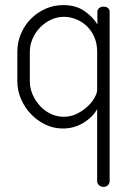

<svg xmlns="http://www.w3.org/2000/svg" viewBox="-20 -498 516 753"><path d="M386 -472Q397 -472 403.5 -466.5Q410 -461 410 -452V213Q410 221 403.5 228Q397 235 386 235Q375 235 368 228Q361 221 361 213V-70Q344 -39 307.5 -16.5Q271 6 226 6Q190 6 158 -9.5Q126 -25 101.5 -50.5Q77 -76 62.5 -109.5Q48 -143 48 -179V-295Q48 -333 62.5 -366.5Q77 -400 101.5 -424.5Q126 -449 158.5 -463.5Q191 -478 228 -478Q278 -478 311.5 -454.5Q345 -431 362 -402V-452Q362 -461 369 -466.5Q376 -472 386 -472ZM97 -179Q97 -152 108 -127Q119 -102 137 -82.5Q155 -63 179 -51.5Q203 -40 230 -40Q258 -40 282 -52Q306 -64 323.5 -80.5Q341 -97 351 -115Q361 -133 361 -145V-295Q361 -327 350 -352.5Q339 -378 320.5 -395.5Q302 -413 278.5 -422.5Q255 -432 231 -432Q204 -432 179.5 -420.5Q155 -409 136.5 -389.5Q118 -370 107.5 -345.5Q97 -321 97 -295Z"/></svg>

Font: AkaAcidDosis
Style: Light
Weight: 300
Designer: Edgar Tolentino, Pablo Impallari, Igino Marini, Aka-Acid
Foundry: Edgar Tolentino, Pablo Impallari, Igino Marini, Aka-Acid
Version: Version 1.007